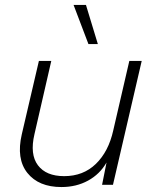

<svg xmlns="http://www.w3.org/2000/svg" viewBox="-20 -746 621 775"><path d="M375 -568H337L277 -726H327ZM502 -500H552L436 0H392L410 -90Q383 -43 335.5 -17Q288 9 228 9Q136 9 90.5 -48Q45 -105 68 -204L137 -500H187L119 -204Q100 -123 133 -79Q166 -35 239 -35Q316 -35 367 -84.5Q418 -134 437 -219Z"/></svg>

Font: Elaine Sans Light
Style: Italic
Weight: 300
Italic angle: -13°
Designer: Wei Huang
Foundry: Wei Huang
Version: Version 2.001;December 24, 2019;FontCreator 12.0.0.2547 64-b